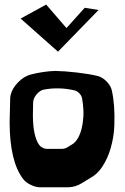

<svg xmlns="http://www.w3.org/2000/svg" viewBox="-20 -771 531 818"><path d="M399.9 -728.5 227.1 -550.8 67.9 -691.9 176.8 -751.5 263.2 -651.4 340.8 -737.8ZM310.1 -179.2Q325.2 -203.6 331.1 -239.3Q336.9 -274.9 335.4 -301.8Q334 -328.6 329.6 -352.1Q327.6 -362.8 319.1 -372.3Q310.5 -381.8 300.3 -385.3Q262.2 -394.5 227.1 -394.5H221.2Q191.9 -394.5 162.1 -388.2Q148.4 -383.3 136.7 -369.9Q125 -356.4 122.1 -342.3Q121.1 -337.4 121.1 -333.5V-333L120.1 -279.8Q120.6 -189.5 147.5 -152.8Q152.3 -146 161.9 -141.4Q171.4 -136.7 180.2 -136.7H181.6H240.7H242.2Q256.8 -136.7 268.1 -144L292.5 -159.2Q303.2 -168 310.1 -179.2ZM456.5 -385.3Q463.4 -354.5 466.1 -317.1Q468.8 -279.8 467 -234.1Q465.3 -188.5 452.1 -141.8Q439 -95.2 415 -59.6Q399.9 -37.1 378.9 -21.5L328.6 9.3Q302.2 25.9 271.5 26.9H148.9Q130.9 26.4 110.1 16.1Q89.4 5.9 78.6 -8.3Q21.5 -83 21 -249L23.4 -350.1Q23.4 -357.9 25.4 -366.7Q32.2 -395 56.9 -420.2Q81.5 -445.3 109.4 -453.1Q164.6 -467.3 214.8 -468.8Q253.4 -468.3 306.4 -462.2Q359.4 -456.1 396 -447.3Q416.5 -441.9 434.3 -423.8Q452.1 -405.8 456.5 -385.3Z"/></svg>

Font: Some Time Later
Style: Regular
Weight: 400
Version: Version 003.300